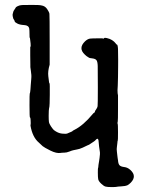

<svg xmlns="http://www.w3.org/2000/svg" viewBox="-20 -590 587 781"><path d="M35 -545 44 -559Q44 -561 52 -565Q60 -569 70 -569.5Q80 -570 111 -570Q142 -570 148 -568Q163 -566 171.5 -553.5Q180 -541 181 -534Q182 -527 182 -421V-327Q174 -300 176.5 -280Q179 -260 179.5 -256Q180 -252 181.5 -251Q183 -250 182.5 -204.5Q182 -159 181 -156.5Q180 -154 179.5 -148.5Q179 -143 178.5 -139.5Q178 -136 178 -119Q178 -102 179 -94.5Q180 -87 187 -76.5Q194 -66 199 -61Q216 -48 232.5 -46.5Q249 -45 252.5 -46.5Q256 -48 259.5 -49.5Q263 -51 263 -51Q263 -51 269 -53.5Q275 -56 275 -57Q275 -58 283 -62Q319 -80 357 -126Q362 -132 362.5 -131Q363 -130 365 -133.5Q367 -137 366.5 -137.5Q366 -138 371 -145Q376 -152 377 -158Q378 -164 378 -234Q378 -304 377.5 -321.5Q377 -339 372.5 -345Q368 -351 355.5 -352.5Q343 -354 342.5 -355Q342 -356 337 -358.5Q332 -361 325 -368Q297 -394 326 -422Q337 -432 346.5 -433Q356 -434 375 -434Q394 -434 395 -434L403 -433Q402 -438 415 -435Q438 -430 451 -413Q453 -409 455 -409Q459 -409 460 -391Q461 -337 460.5 -320Q460 -303 460 -276L459 -241L458 -223Q458 -209 460 -202V-150Q460 -98 459 -96Q457 -88 458.5 -86.5Q460 -85 460 -51.5Q460 -18 459 -18Q458 -18 457.5 -9Q457 0 455.5 8Q454 16 455.5 26.5Q457 37 457.5 44.5Q458 52 458.5 52.5Q459 53 460 62Q461 77 466.5 82.5Q472 88 485.5 89.5Q499 91 510 101Q538 126 512 153Q504 161 497.5 164Q491 167 474 168Q457 169 454 170Q451 171 434 171Q417 171 409.5 169Q402 167 391.5 157Q381 147 379.5 139Q378 131 378 112Q378 93 379 92.5Q380 92 380 87Q380 82 380.5 81.5Q381 81 381.5 75Q382 69 383 66Q384 63 385 52Q386 41 386.5 37.5Q387 34 386.5 30Q386 26 385 19.5Q384 13 383 5.5Q382 -2 381.5 -10.5Q381 -19 380.5 -20Q380 -21 379 -23.5Q378 -26 375.5 -25.5Q373 -25 369.5 -21Q366 -17 362 -14.5Q358 -12 351.5 -7.5Q345 -3 342.5 -1.5Q340 0 336.5 1Q333 2 328 5Q323 8 316.5 10.5Q310 13 307.5 14Q305 15 303.5 15.5Q302 16 293 18Q284 20 278.5 21Q273 22 262 26.5Q251 31 241 31Q231 31 227 32Q210 35 185 22.5Q160 10 153.5 4.5Q147 -1 138 -10Q112 -32 104 -79Q104 -83 104.5 -83.5Q105 -84 105 -88.5Q105 -93 104.5 -102.5Q104 -112 102 -112Q100 -112 100 -160.5Q100 -209 101 -209.5Q102 -210 103 -218Q104 -226 104 -227.5Q104 -229 105 -243Q106 -257 107 -267.5Q108 -278 107.5 -285Q107 -292 105.5 -302.5Q104 -313 103.5 -317Q103 -321 103.5 -322Q104 -323 103.5 -327Q103 -331 103 -364Q103 -397 103 -398Q106 -402 104.5 -413Q103 -424 102.5 -430Q102 -436 101 -436Q100 -436 100 -451.5Q100 -467 99 -473Q97 -487 78.5 -488Q60 -489 50 -494.5Q40 -500 40 -502.5Q40 -505 37 -509.5Q34 -514 34 -514.5Q34 -515 32 -522.5Q30 -530 32.5 -536.5Q35 -543 35 -545Z"/></svg>

Font: TT2020 Style E
Style: Regular
Weight: 400
Version: Version 00.2